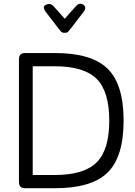

<svg xmlns="http://www.w3.org/2000/svg" viewBox="-20 -994 713 1014"><path d="M419.9 -969.2Q440.4 -955.6 419.9 -929.2L351.1 -839.8Q349.1 -837.4 346.2 -834Q343.3 -830.6 342 -829.1Q340.8 -827.6 338.6 -825.4Q336.4 -823.2 334.5 -822.5Q332.5 -821.8 329.3 -821.3Q326.2 -820.8 321.8 -820.8Q316.9 -820.8 313.5 -821.3Q310.1 -821.8 306.9 -824Q303.7 -826.2 302.7 -827.1Q301.8 -828.1 297.6 -833Q293.5 -837.9 292 -839.8L223.1 -929.2Q203.1 -955.6 217.8 -965.8Q243.2 -982.4 263.2 -960.9L321.8 -895L379.9 -960Q399.9 -982.9 419.9 -969.2ZM270 0H111.8Q80.1 0 80.1 -32.2V-682.1Q80.1 -713.9 111.8 -713.9H270Q464.4 -713.9 548.6 -630.9Q632.8 -547.9 632.8 -356.9Q632.8 -166 548.6 -83Q464.4 0 270 0ZM152.8 -69.8H270Q423.8 -69.8 490.5 -136.5Q557.1 -203.1 557.1 -356.9Q557.1 -510.7 490.5 -577.4Q423.8 -644 270 -644H152.8Z"/></svg>

Font: Arcon Rounded-
Style: Regular
Weight: 400
Designer: M. Zarth
Foundry: martin zarth - visuelle & digitale kommunikation
Version: Version 1.110;PS 001.110;hotconv 1.0.70;makeotf.lib2.5.58329